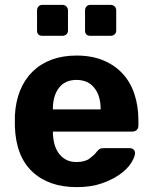

<svg xmlns="http://www.w3.org/2000/svg" viewBox="-20 -758 625 788"><path d="M351 -611Q329 -611 329 -633V-715Q329 -725 335 -731.5Q341 -738 351 -738H434Q444 -738 450.5 -731.5Q457 -725 457 -715V-633Q457 -623 450.5 -617Q444 -611 434 -611ZM154 -611Q132 -611 132 -633V-715Q132 -725 138 -731.5Q144 -738 154 -738H236Q246 -738 252.5 -731.5Q259 -725 259 -715V-633Q259 -623 252.5 -617Q246 -611 236 -611ZM295 10Q180 10 112.5 -53.5Q45 -117 41 -240V-283Q44 -341 62.5 -386.5Q81 -432 113.5 -464Q146 -496 191.5 -513Q237 -530 294 -530Q357 -530 404.5 -510Q452 -490 484 -455Q516 -420 532 -371Q548 -322 548 -265V-242Q548 -231 541 -224.5Q534 -218 523 -218H197Q197 -195 202 -172.5Q207 -150 218.5 -132.5Q230 -115 248.5 -104Q267 -93 294 -93Q329 -93 348.5 -108Q368 -123 376 -134Q385 -145 390.5 -147.5Q396 -150 408 -150H512Q522 -150 528.5 -144Q535 -138 534 -128Q533 -112 517.5 -88Q502 -64 472 -42.5Q442 -21 398 -5.5Q354 10 295 10ZM197 -309H393V-311Q393 -365 367 -397.5Q341 -430 294 -430Q247 -430 222 -397.5Q197 -365 197 -311Z"/></svg>

Font: Fz Rubik SemBd
Style: Regular
Weight: 600
Designer: Hubert and Fischer
Foundry: Hubert and Fischer
Version: Vit hóa bi FontZin.com